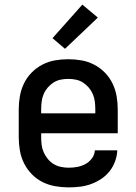

<svg xmlns="http://www.w3.org/2000/svg" viewBox="-20 -798 590 830"><path d="M277 12Q248 12 219 7Q190 2 164 -11Q138 -24 117.5 -45Q97 -66 84 -92Q71 -118 66 -147Q61 -176 61 -205V-325Q61 -354 66 -382.5Q71 -411 83.5 -437Q96 -463 116.5 -484Q137 -505 163 -518.5Q189 -532 217.5 -537Q246 -542 275 -542Q304 -542 332.5 -537Q361 -532 387 -518.5Q413 -505 433.5 -484Q454 -463 466.5 -437Q479 -411 484 -382.5Q489 -354 489 -325V-222H158V-205Q158 -188 160 -171.5Q162 -155 169 -139.5Q176 -124 187 -110.5Q198 -97 212.5 -88.5Q227 -80 243.5 -76.5Q260 -73 277 -73Q296 -73 314.5 -76.5Q333 -80 349.5 -89Q366 -98 377.5 -113.5Q389 -129 390 -148H487Q486 -124 477.5 -100.5Q469 -77 453.5 -57.5Q438 -38 417.5 -24.5Q397 -11 374 -2.5Q351 6 326.5 9Q302 12 277 12ZM158 -308H392V-325Q392 -342 390 -358.5Q388 -375 381.5 -390.5Q375 -406 364 -419Q353 -432 339 -441Q325 -450 308.5 -453.5Q292 -457 275 -457Q258 -457 241.5 -453.5Q225 -450 211 -441Q197 -432 186 -419Q175 -406 168.5 -390.5Q162 -375 160 -358.5Q158 -342 158 -325ZM261 -587 207 -633 336 -778 403 -722Z"/></svg>

Font: Lode Dark Term
Style: Bold
Weight: 700
Monospace: yes
Designer: Belleve Invis
Foundry: Belleve Invis
Version: Version 29.2.0